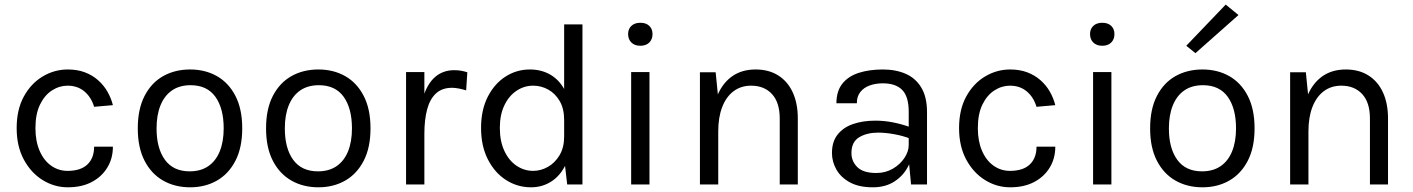

<svg xmlns="http://www.w3.org/2000/svg" viewBox="-20 -786 6019 818"><path d="M269 12Q211.5 12 161.8 -18.8Q112 -49.5 81.5 -106.2Q51 -163 51 -240Q51 -319 81.5 -374.8Q112 -430.5 161.8 -460.2Q211.5 -490 269 -490Q309.5 -490 341.8 -477.8Q374 -465.5 398 -444.2Q422 -423 437.8 -395.5Q453.5 -368 461 -338L381 -331Q368.5 -372.5 339.2 -396.8Q310 -421 268 -421Q233 -421 201.5 -400.8Q170 -380.5 150.5 -340.5Q131 -300.5 131 -240Q131 -184.5 148.8 -143.5Q166.5 -102.5 197.8 -80.2Q229 -58 268 -58Q323.5 -58 352.2 -85.2Q381 -112.5 381 -161H461Q461 -111 437.2 -72Q413.5 -33 370.8 -10.5Q328 12 269 12Z M790 12Q725.5 12 675.2 -16.5Q625 -45 596 -101Q567 -157 567 -239Q567 -321.5 596 -377.5Q625 -433.5 675.2 -461.8Q725.5 -490 790 -490Q854 -490 904 -461.8Q954 -433.5 983 -377.5Q1012 -321.5 1012 -239Q1012 -157 983 -101Q954 -45 904 -16.5Q854 12 790 12ZM788 -56Q835 -56 867.2 -78Q899.5 -100 916.2 -141.2Q933 -182.5 933 -239Q933 -324.5 897.5 -373.8Q862 -423 792 -423Q745 -423 712.8 -400.8Q680.5 -378.5 663.8 -337.2Q647 -296 647 -239Q647 -154 682.8 -105Q718.5 -56 788 -56Z M1336.5 12Q1272 12 1221.8 -16.5Q1171.5 -45 1142.5 -101Q1113.5 -157 1113.5 -239Q1113.5 -321.5 1142.5 -377.5Q1171.5 -433.5 1221.8 -461.8Q1272 -490 1336.5 -490Q1400.5 -490 1450.5 -461.8Q1500.5 -433.5 1529.5 -377.5Q1558.5 -321.5 1558.5 -239Q1558.5 -157 1529.5 -101Q1500.5 -45 1450.5 -16.5Q1400.5 12 1336.5 12ZM1334.5 -56Q1381.5 -56 1413.8 -78Q1446 -100 1462.8 -141.2Q1479.5 -182.5 1479.5 -239Q1479.5 -324.5 1444 -373.8Q1408.5 -423 1338.5 -423Q1291.5 -423 1259.2 -400.8Q1227 -378.5 1210.2 -337.2Q1193.5 -296 1193.5 -239Q1193.5 -154 1229.2 -105Q1265 -56 1334.5 -56Z M1710 0V-479H1788V0ZM1764 -216Q1764 -307 1781.5 -367.2Q1799 -427.5 1832.8 -457.2Q1866.5 -487 1915 -487Q1930.5 -487 1944 -484.8Q1957.5 -482.5 1971 -478L1966 -401Q1952 -405.5 1935.2 -408.8Q1918.5 -412 1906 -412Q1863.5 -412 1837.5 -388Q1811.5 -364 1799.8 -320Q1788 -276 1788 -216Z M2242.5 12Q2184.5 12 2136 -19Q2087.5 -50 2058.5 -107Q2029.5 -164 2029.5 -241Q2029.5 -317.5 2058 -373.5Q2086.5 -429.5 2133.8 -459.8Q2181 -490 2237.5 -490Q2290 -490 2329.8 -464.8Q2369.5 -439.5 2391.5 -391.2Q2413.5 -343 2413.5 -275H2383.5Q2383.5 -322.5 2364.8 -355Q2346 -387.5 2316 -404.2Q2286 -421 2251.5 -421Q2213 -421 2180.5 -399.2Q2148 -377.5 2128.8 -337.2Q2109.5 -297 2109.5 -241Q2109.5 -184.5 2128.8 -143.2Q2148 -102 2180.5 -80Q2213 -58 2251.5 -58Q2284 -58 2314.2 -75Q2344.5 -92 2364 -124.8Q2383.5 -157.5 2383.5 -204H2413.5Q2413.5 -134.5 2390.8 -86.2Q2368 -38 2329.2 -13Q2290.5 12 2242.5 12ZM2396.5 0 2383.5 -112V-682H2461.5V0Z M2708 -591Q2684 -591 2670 -604.8Q2656 -618.5 2656 -641Q2656 -662.5 2670 -675.8Q2684 -689 2708 -689Q2732.5 -689 2746.2 -675.8Q2760 -662.5 2760 -641Q2760 -618.5 2746.2 -604.8Q2732.5 -591 2708 -591ZM2669 0V-479H2747V0Z M3302 0V-281Q3302 -349.5 3269 -385.2Q3236 -421 3180 -421Q3137 -421 3105.5 -397.5Q3074 -374 3057 -330.2Q3040 -286.5 3040 -226H3010Q3010 -309.5 3032 -368.5Q3054 -427.5 3096.2 -458.8Q3138.5 -490 3199 -490Q3255.5 -490 3295.8 -464.5Q3336 -439 3357.5 -392.2Q3379 -345.5 3379 -281V0ZM2962 0V-478H3029L3040 -368V0Z M3861.5 0 3851.5 -105V-310Q3851.5 -374.5 3823.8 -402.8Q3796 -431 3741.5 -431Q3710.5 -431 3685.5 -422Q3660.5 -413 3645.5 -394.2Q3630.5 -375.5 3630.5 -346H3543.5Q3543.5 -398 3569 -429.8Q3594.5 -461.5 3639.2 -475.8Q3684 -490 3741.5 -490Q3796.5 -490 3838.8 -471.5Q3881 -453 3905.2 -412.8Q3929.5 -372.5 3929.5 -308V0ZM3698.5 12Q3639.5 12 3601 -9Q3562.5 -30 3543.5 -63.5Q3524.5 -97 3524.5 -134Q3524.5 -182.5 3548.8 -213Q3573 -243.5 3615 -257.8Q3657 -272 3709.5 -272Q3747 -272 3785 -264.5Q3823 -257 3858.5 -244V-195Q3829 -207 3791 -214Q3753 -221 3721.5 -221Q3673.5 -221 3640.5 -201.2Q3607.5 -181.5 3607.5 -134Q3607.5 -98.5 3632.8 -73.8Q3658 -49 3713.5 -49Q3752.5 -49 3783.8 -67.2Q3815 -85.5 3833.2 -113Q3851.5 -140.5 3851.5 -168H3870.5Q3870.5 -120 3850 -79Q3829.5 -38 3791 -13Q3752.5 12 3698.5 12Z M4284 12Q4226.5 12 4176.8 -18.8Q4127 -49.5 4096.5 -106.2Q4066 -163 4066 -240Q4066 -319 4096.5 -374.8Q4127 -430.5 4176.8 -460.2Q4226.5 -490 4284 -490Q4324.5 -490 4356.8 -477.8Q4389 -465.5 4413 -444.2Q4437 -423 4452.8 -395.5Q4468.5 -368 4476 -338L4396 -331Q4383.5 -372.5 4354.2 -396.8Q4325 -421 4283 -421Q4248 -421 4216.5 -400.8Q4185 -380.5 4165.5 -340.5Q4146 -300.5 4146 -240Q4146 -184.5 4163.8 -143.5Q4181.5 -102.5 4212.8 -80.2Q4244 -58 4283 -58Q4338.5 -58 4367.2 -85.2Q4396 -112.5 4396 -161H4476Q4476 -111 4452.2 -72Q4428.5 -33 4385.8 -10.5Q4343 12 4284 12Z M4676 -591Q4652 -591 4638 -604.8Q4624 -618.5 4624 -641Q4624 -662.5 4638 -675.8Q4652 -689 4676 -689Q4700.5 -689 4714.2 -675.8Q4728 -662.5 4728 -641Q4728 -618.5 4714.2 -604.8Q4700.5 -591 4676 -591ZM4637 0V-479H4715V0Z M5103 12Q5038.5 12 4988.2 -16.5Q4938 -45 4909 -101Q4880 -157 4880 -239Q4880 -321.5 4909 -377.5Q4938 -433.5 4988.2 -461.8Q5038.5 -490 5103 -490Q5167 -490 5217 -461.8Q5267 -433.5 5296 -377.5Q5325 -321.5 5325 -239Q5325 -157 5296 -101Q5267 -45 5217 -16.5Q5167 12 5103 12ZM5101 -56Q5148 -56 5180.2 -78Q5212.5 -100 5229.2 -141.2Q5246 -182.5 5246 -239Q5246 -324.5 5210.5 -373.8Q5175 -423 5105 -423Q5058 -423 5025.8 -400.8Q4993.5 -378.5 4976.8 -337.2Q4960 -296 4960 -239Q4960 -154 4995.8 -105Q5031.5 -56 5101 -56ZM5073 -559.5 5034 -591 5202 -766.5 5256.5 -722Z M5816.5 0V-281Q5816.5 -349.5 5783.5 -385.2Q5750.5 -421 5694.5 -421Q5651.5 -421 5620 -397.5Q5588.5 -374 5571.5 -330.2Q5554.5 -286.5 5554.5 -226H5524.5Q5524.5 -309.5 5546.5 -368.5Q5568.5 -427.5 5610.8 -458.8Q5653 -490 5713.5 -490Q5770 -490 5810.2 -464.5Q5850.5 -439 5872 -392.2Q5893.5 -345.5 5893.5 -281V0ZM5476.5 0V-478H5543.5L5554.5 -368V0Z"/></svg>

Font: Karla ExtraLight
Style: Regular
Weight: 400
Version: Version 2.001